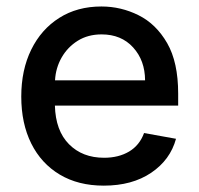

<svg xmlns="http://www.w3.org/2000/svg" viewBox="-20 -573 627 604"><path d="M306.5 11Q226.2 11 168 -23.8Q109.7 -58.6 78.3 -121.6Q46.9 -184.7 46.9 -269.2Q46.9 -353 78.3 -416.9Q109.7 -480.8 166.4 -516.7Q223 -552.6 299 -552.6Q360.8 -552.6 416 -525Q471.2 -497.5 505.9 -437.3Q540.5 -377.1 540.5 -278.4V-240.8H152.7Q154.8 -161.9 197.1 -119.3Q239.3 -76.7 307.5 -76.7Q353 -76.7 386 -96.2Q419 -115.8 433.2 -154.5L533.7 -136.4Q515.6 -70 455.6 -29.5Q395.6 11 306.5 11ZM153.1 -320.3H436.4Q436.1 -382.8 398.8 -423.8Q361.5 -464.8 299.7 -464.8Q256.7 -464.8 224.6 -444.8Q192.5 -424.7 173.8 -391.9Q155.2 -359 153.1 -320.3Z"/></svg>

Font: Inter UI Medium
Style: Regular
Weight: 500
Designer: Rasmus Andersson
Foundry: rsms
Version: 3.2;8d6f07862